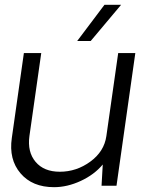

<svg xmlns="http://www.w3.org/2000/svg" viewBox="-20 -770 608 796"><path d="M356 -600H300L413 -750H482ZM541 -550 463 0H401L406 -88Q371 -46 315 -20Q259 6 204 6Q114 6 65 -51.5Q16 -109 29 -198L79 -550H151L102 -206Q93 -140 127.5 -99Q162 -58 228 -58Q297 -58 354.5 -100Q412 -142 421 -206L470 -550Z"/></svg>

Font: Oakes Grotesk Light
Style: Italic
Weight: 300
Italic angle: -8°
Designer: Samuel Oakes
Foundry: Samuel Oakes
Version: Version 1.000;PS 001.000;hotconv 1.0.88;makeotf.lib2.5.64775